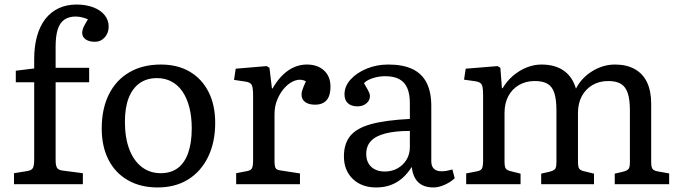

<svg xmlns="http://www.w3.org/2000/svg" viewBox="-20 -802 2964 836"><path d="M41 0V-47.9L98.1 -57.1Q117.2 -60.1 123 -70.1Q128.9 -80.1 128.9 -107.9V-443.8H48.8V-494.1L128.9 -503.9V-544.9Q128.9 -601.1 141.4 -645Q153.8 -689 177.5 -719.5Q201.2 -750 235.6 -766.1Q270 -782.2 313 -782.2Q355 -782.2 386.5 -770Q418 -757.8 435.5 -736.3Q453.1 -714.8 453.1 -686Q453.1 -658.2 436 -639.2Q418.9 -620.1 393.1 -620.1Q368.2 -620.1 353 -630.6Q337.9 -641.1 337.9 -659.2Q337.9 -670.4 343 -682.1Q348.1 -693.8 362.8 -717.8Q353 -722.7 338.1 -726.3Q323.2 -730 309.1 -730Q279.3 -730 259.8 -716.1Q240.2 -702.1 231.2 -673.6Q222.2 -645 222.2 -599.1V-506.8H368.2V-443.8H222.2V-104Q222.2 -81.1 228.5 -71Q234.9 -61 253.9 -59.1L340.8 -47.9V0Z M666 14.2Q591.8 14.2 536.9 -17.3Q481.9 -48.8 452.4 -106.4Q422.9 -164.1 422.9 -242.2Q422.9 -328.1 453.9 -390.6Q484.9 -453.1 543 -487.1Q601.1 -521 680.2 -521Q753.4 -521 806.2 -490Q858.9 -459 887.9 -402.1Q917 -345.2 917 -267.1Q917 -182.1 886 -118.7Q855 -55.2 799.1 -20.5Q743.2 14.2 666 14.2ZM680.2 -47.9Q724.1 -47.9 754.2 -70.3Q784.2 -92.8 799.6 -137Q814.9 -181.2 814.9 -243.2Q814.9 -293.9 804.4 -334.5Q793.9 -375 774.4 -403.6Q754.9 -432.1 726.8 -447Q698.7 -461.9 664.1 -461.9Q619.1 -461.9 588.1 -439.9Q557.1 -418 540.5 -376Q523.9 -334 523.9 -272Q523.9 -202.1 543 -152.1Q562 -102.1 597.2 -75Q632.3 -47.9 680.2 -47.9Z M1008.3 0V-47.9L1056.2 -57.1Q1072.3 -60.1 1077.1 -69.6Q1082 -79.1 1082 -105V-384.8Q1082 -419.9 1076.2 -431.9Q1070.3 -443.8 1048.3 -446.8L999 -454.1L1006.3 -502.9L1141.1 -514.2L1153.3 -506.8L1164.1 -417H1167Q1195.8 -467.8 1233.9 -494.4Q1272 -521 1315.9 -521Q1362.8 -521 1390.9 -495.1Q1418.9 -469.2 1418.9 -424.8Q1418.9 -398.9 1411.6 -381.3Q1404.3 -363.8 1389.2 -355Q1374 -346.2 1352.1 -346.2Q1324.2 -346.2 1308.6 -357.7Q1293 -369.1 1293 -390.1Q1293 -397.9 1295.2 -406Q1297.4 -414.1 1301.8 -424.6Q1306.2 -435.1 1312 -448.2Q1290 -459.5 1266.1 -451.7Q1242.2 -443.8 1221.7 -422.4Q1201.2 -400.9 1188.2 -370.4Q1175.3 -339.8 1175.3 -306.2V-103Q1175.3 -79.1 1179.7 -70.6Q1184.1 -62 1200.2 -60.1L1286.1 -46.9V0Z M1617.7 14.2Q1554.7 14.2 1516.1 -22.9Q1477.5 -60.1 1477.5 -121.1Q1477.5 -176.3 1505.1 -210.2Q1532.7 -244.1 1595.7 -261.5Q1658.7 -278.8 1764.6 -284.2V-352.1Q1764.6 -393.1 1753.2 -418.9Q1741.7 -444.8 1718.3 -457.5Q1694.8 -470.2 1656.7 -470.2Q1629.9 -470.2 1603.3 -461.7Q1576.7 -453.1 1564.9 -439.9Q1573.7 -424.8 1579.8 -413.8Q1585.9 -402.8 1588.4 -396Q1590.8 -389.2 1590.8 -383.8Q1590.8 -364.7 1575.2 -351.8Q1559.6 -338.9 1536.6 -338.9Q1509.8 -338.9 1494.9 -352.5Q1480 -366.2 1480 -391.1Q1480 -426.3 1506.3 -455.6Q1532.7 -484.9 1576.2 -502.9Q1619.6 -521 1670.9 -521Q1733.9 -521 1775.4 -501.5Q1816.9 -481.9 1837.4 -441.9Q1857.9 -401.9 1857.9 -340.8V-100.1Q1857.9 -78.1 1869.4 -67.1Q1880.9 -56.2 1902.8 -56.2Q1914.1 -56.2 1924.8 -58.1Q1935.5 -60.1 1949.7 -64L1960 -25.9Q1941.9 -8.8 1915.8 2.7Q1889.6 14.2 1867.7 14.2Q1824.7 14.2 1801.3 -8.3Q1777.8 -30.8 1772.9 -75.2Q1753.9 -45.4 1731 -25.6Q1708 -5.9 1679.9 4.2Q1651.9 14.2 1617.7 14.2ZM1655.8 -55.2Q1686.5 -55.2 1711.2 -69.1Q1735.8 -83 1750.2 -106.9Q1764.6 -130.9 1764.6 -161.1V-231.9Q1700.7 -231.9 1658.2 -220.9Q1615.7 -210 1595.2 -188Q1574.7 -166 1574.7 -131.8Q1574.7 -95.7 1596.7 -75.4Q1618.7 -55.2 1655.8 -55.2Z M2009.8 0V-46.9L2057.6 -56.2Q2073.7 -59.1 2078.6 -68.6Q2083.5 -78.1 2083.5 -104V-386.2Q2083.5 -422.4 2077.6 -433.6Q2071.8 -444.8 2049.8 -448.2L2000.5 -455.1L2007.8 -502.9L2146.5 -514.2L2158.7 -506.8L2165.5 -418H2168.5Q2186.5 -448.7 2213.6 -471.9Q2240.7 -495.1 2272.7 -508.1Q2304.7 -521 2337.4 -521Q2396.5 -521 2434.6 -494.4Q2472.7 -467.8 2487.8 -416Q2511.7 -462.9 2558.6 -491.9Q2605.5 -521 2657.7 -521Q2708.5 -521 2744.1 -501Q2779.8 -481 2797.6 -442.9Q2815.4 -404.8 2815.4 -350.1V-96.2Q2815.4 -74.2 2821.5 -66.2Q2827.6 -58.1 2846.7 -55.2L2893.6 -46.9V0H2656.7V-45.9L2692.4 -54.2Q2711.4 -59.1 2717 -66.7Q2722.7 -74.2 2722.7 -96.2V-320.8Q2722.7 -367.7 2713.6 -395.8Q2704.6 -423.8 2684.1 -436.5Q2663.6 -449.2 2628.4 -449.2Q2589.4 -449.2 2559.6 -431.6Q2529.8 -414.1 2513.2 -383.1Q2496.6 -352.1 2496.6 -310.1V-100.1Q2496.6 -77.1 2501 -69.1Q2505.4 -61 2520.5 -57.1L2566.4 -45.9V0H2336.4V-45.9L2372.6 -54.2Q2391.6 -59.1 2397.2 -66.7Q2402.8 -74.2 2402.8 -96.2V-320.8Q2402.8 -368.7 2393.8 -396.7Q2384.8 -424.8 2364.3 -437Q2343.8 -449.2 2308.6 -449.2Q2269.5 -449.2 2239.5 -431.6Q2209.5 -414.1 2193.1 -383.1Q2176.8 -352.1 2176.8 -310.1V-100.1Q2176.8 -77.1 2181.6 -69.1Q2186.5 -61 2201.7 -57.1L2246.6 -45.9V0Z"/></svg>

Font: Literata
Style: Regular
Weight: 400
Designer: Latin by Veronika Burian and Jose Scaglione. Greek by Irene Vlachou. Cyrillic by Vera Evstafieva.
Foundry: TypeTogether
Version: Version 3.002